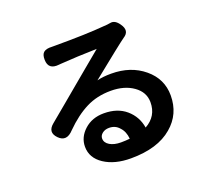

<svg xmlns="http://www.w3.org/2000/svg" viewBox="-133 -933 1266 1150"><g transform="rotate(-20 500.0 -358.5)"><path d="M517.6 -142.6Q493.2 -171.9 453.1 -171.9Q426.8 -171.9 409.7 -158.2Q392.6 -144.5 392.6 -126Q392.6 -98.6 420.4 -82Q448.2 -65.4 491.2 -65.4Q521.5 -65.4 547.9 -68.4Q543.9 -115.2 517.6 -142.6ZM779.3 -35.2Q686.5 44.9 515.6 44.9Q412.1 44.9 345.7 1Q279.3 -43 279.3 -114.3Q279.3 -174.8 328.6 -219.7Q377.9 -264.6 453.1 -264.6Q540 -264.6 594.2 -217.8Q648.4 -170.9 660.2 -98.6Q739.3 -142.6 739.3 -231.4Q739.3 -295.9 682.1 -336.4Q625 -377 538.1 -377Q450.2 -377 379.9 -341.3Q309.6 -305.7 239.3 -235.4Q188.5 -179.7 143.6 -225.6Q99.6 -270.5 149.4 -311.5Q185.5 -340.8 253.9 -398.4Q322.3 -456.1 342.8 -472.7Q366.2 -493.2 442.9 -556.2Q519.5 -619.1 545.9 -641.6Q418.9 -638.7 311.5 -630.9Q304.7 -630.9 300.8 -629.9Q231.4 -622.1 230.5 -686.5Q229.5 -720.7 246.1 -733.9Q262.7 -747.1 297.9 -745.1H317.4Q520.5 -745.1 629.9 -754.9Q656.2 -755.9 675.8 -759.8Q706.1 -765.6 731.4 -728.5Q767.6 -677.7 719.7 -648.4Q682.6 -622.1 485.4 -462.9Q522.5 -472.7 576.2 -472.7Q700.2 -472.7 783.7 -403.3Q867.2 -334 867.2 -228.5Q867.2 -109.4 779.3 -35.2Z"/></g></svg>

Font: GenSenMaruGothic TW TTF Bold
Style: Regular
Weight: 700
Version: Version 1.301